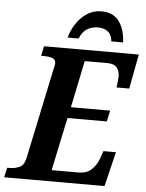

<svg xmlns="http://www.w3.org/2000/svg" viewBox="-83 -975 780 1023"><g transform="rotate(5 307.0 -463.0)"><path d="M-22 0 -10 -52H2Q32 -52 56 -63Q80 -74 88 -112L191 -601Q196 -617 196 -628Q196 -650 177.5 -656Q159 -662 130 -662H118L129 -714H636L601 -529H533Q534 -534 535.5 -547Q537 -560 538 -573Q539 -586 539 -589Q539 -616 524.5 -635Q510 -654 474 -654H352L300 -403H510L497 -344H287L227 -60H371Q415 -60 440.5 -84.5Q466 -109 478 -142L493 -185H560L515 0ZM250 -771Q260 -809 283 -844.5Q306 -880 340 -903Q374 -926 419 -926Q481 -926 512.5 -883.5Q544 -841 547 -771H484Q481 -806 460.5 -822.5Q440 -839 407 -839Q374 -839 348.5 -823Q323 -807 309 -771Z"/></g></svg>

Font: Noto Serif SemiCondensed
Style: Bold Italic
Weight: 700
Width: 4
Italic angle: -12°
Designer: Monotype Design Team
Foundry: Monotype Imaging Inc.
Version: Version 2.014